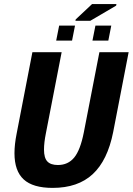

<svg xmlns="http://www.w3.org/2000/svg" viewBox="-20 -916 654 946"><path d="M239.3 9.8Q142.1 9.8 96.7 -32Q51.3 -73.7 51.3 -161.1Q51.3 -204.1 62 -257.8L139.6 -658.7H283.7L206.1 -259.3Q196.8 -212.9 196.8 -179.2Q196.8 -137.7 213.4 -120.4Q230 -103 265.1 -103Q315.4 -103 345.7 -139.9Q376 -176.8 393.1 -264.2L469.7 -658.7H613.8L537.6 -265.1Q509.8 -125.5 436.8 -57.9Q363.8 9.8 239.3 9.8ZM553.7 -896 552.2 -888.2 424.8 -813.5H351.6L353 -820.3L433.6 -896ZM513.7 -715.8H435.5L450.2 -790H528.3ZM335 -715.8H256.8L271.5 -790H349.6Z"/></svg>

Font: Liberation Mono
Style: Bold Italic
Weight: 700
Italic angle: -12°
Monospace: yes
Designer: Steve Matteson
Foundry: Ascender Corporation
Version: Version 2.1.5